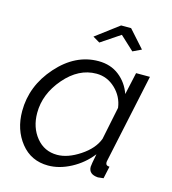

<svg xmlns="http://www.w3.org/2000/svg" viewBox="-109 -810 816 910"><g transform="rotate(15 299.0 -355.5)"><path d="M260 -636 373 -721H422L498 -636L456 -616L388 -679L294 -616ZM25 -208Q25 -332 113 -431Q201 -530 314 -530Q374 -530 416 -497Q458 -464 476 -412L500 -521H568L476 -89Q474 -81 474 -76Q474 -60 493 -60L480 0Q476 0 466.5 1.5Q457 3 453 3Q407 0 407 -37Q407 -46 418 -101Q378 -50 321.5 -20Q265 10 210 10Q126 10 75.5 -53.5Q25 -117 25 -208ZM427 -179 460 -340Q453 -394 413 -432Q373 -470 320 -470Q233 -470 164.5 -390.5Q96 -311 96 -218Q96 -147 135.5 -98.5Q175 -50 238 -50Q290 -50 349 -89Q408 -128 427 -179Z"/></g></svg>

Font: Raleway-v4020
Style: Italic
Weight: 400
Italic angle: -12°
Designer: Matt McInerney, Pablo Impallari, Rodrigo Fuenzalida
Foundry: Matt McInerney, Pablo Impallari, Rodrigo Fuenzalida
Version: Version 4.020;PS 004.020;hotconv 1.0.88;makeotf.lib2.5.64775